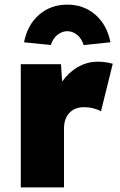

<svg xmlns="http://www.w3.org/2000/svg" viewBox="-20 -811 518 831"><path d="M70 0V-533H244L249 -458Q276 -497 316.5 -520.5Q357 -544 404 -544Q422 -544 438 -541.5Q454 -539 468 -535L417 -329Q407 -336 386.5 -341.5Q366 -347 343 -347Q303 -347 280 -322Q257 -297 257 -255V0ZM200 -616 84 -628Q99 -704 149.5 -747.5Q200 -791 271 -791Q342 -791 392.5 -747.5Q443 -704 458 -628L342 -616Q333 -645 313.5 -660.5Q294 -676 271 -676Q249 -676 229 -660.5Q209 -645 200 -616Z"/></svg>

Font: Lexend Deca ExtraBold
Style: Regular
Weight: 800
Designer: Bonnie Shaver-Troup, Thomas Jockin
Foundry: Lexend
Version: Version 1.008; ttfautohint (v1.8.4.7-5d5b)